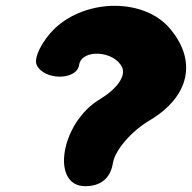

<svg xmlns="http://www.w3.org/2000/svg" viewBox="-20 -690 660 660"><path d="M168 -592C125 -550 95 -491 106 -467C131 -413 244 -413 252 -467C261 -523 374 -516 400 -458C413 -428 382 -384 322 -348C189 -268 153 -50 273 -50C327 -50 360 -78 368 -129C375 -173 430 -238 494 -276C631 -357 659 -480 564 -592C476 -696 278 -696 168 -592Z"/></svg>

Font: Hussar Skorodowane
Style: Ky
Weight: 700
Foundry: Cannot Into Space Fonts
Version: Version 0.892